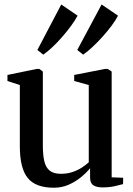

<svg xmlns="http://www.w3.org/2000/svg" viewBox="-20 -846 606 876"><path d="M447.5 9Q420.5 9 405.8 -0.8Q391 -10.5 391 -36V-78.5Q374.5 -58 349.5 -37.5Q324.5 -17 293.2 -3.2Q262 10.5 226 10.5Q142.5 10.5 106.5 -34Q70.5 -78.5 70.5 -178V-458L14 -476.5V-504L147.5 -531.5H159.5L175.5 -519.5V-182Q175.5 -139 182.2 -110.2Q189 -81.5 207 -67.2Q225 -53 258 -53Q286.5 -53 310.2 -61Q334 -69 352.8 -81Q371.5 -93 385 -105.5V-458L318.5 -476.5V-504L459 -531.5H471.5L489.5 -519.5V-37L542 -35L541.5 -6Q525 -1.5 501.5 3.8Q478 9 447.5 9ZM359 -597 332.5 -618 443.5 -825.5 518.5 -774.5Q508 -754 489 -728.5Q470 -703 447 -677.5Q424 -652 401 -630.8Q378 -609.5 360 -597ZM177 -597 150.5 -618 259.5 -825.5 334 -774.5Q323 -753.5 304.2 -728Q285.5 -702.5 263.2 -677Q241 -651.5 218.5 -630.5Q196 -609.5 178 -597Z"/></svg>

Font: Merriweather 96pt Medium
Style: Regular
Weight: 500
Version: Version 2.100